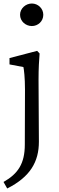

<svg xmlns="http://www.w3.org/2000/svg" viewBox="-26 -799 337 1091"><path d="M-6 235 15 272C146 206 195 120 195 6L193 -345C193 -414 196 -455 199 -495L185 -510L28 -469V-433L107 -418C110 -406 116 -358 116 -290L115 22C115 130 77 188 -6 235ZM88 -715C88 -678 120 -651 155 -651C190 -651 220 -678 220 -715C220 -751 190 -779 155 -779C120 -779 88 -751 88 -715Z"/></svg>

Font: TPK Tissa Web Quiz
Style: Regular
Weight: 400
Designer: Jacques Le Bailly, Suppakit Chalermlarp | Katatrad Co.,Ltd.
Foundry: Jacques Le Bailly, Cadson Demak Co.,Ltd.
Version: Version 5.000;Glyphs 3.1.2 (3151)